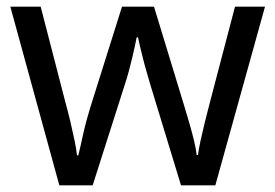

<svg xmlns="http://www.w3.org/2000/svg" viewBox="-20 -557 826 576"><path d="M431 -303Q425 -324 419 -344.5Q413 -365 408.5 -383.5Q404 -402 400 -418Q396 -434 394 -445H390Q388 -434 384.5 -418Q381 -402 376.5 -383Q372 -364 366.5 -343.5Q361 -323 354 -302L258 -1H158L11 -537H102L176 -251Q184 -222 191 -192.5Q198 -163 203.5 -136.5Q209 -110 211 -91H215Q218 -103 222 -121Q226 -139 230.5 -159Q235 -179 240.5 -199Q246 -219 251 -235L346 -537H442L534 -235Q541 -212 548.5 -186Q556 -160 562 -135.5Q568 -111 570 -92H574Q576 -109 581.5 -134.5Q587 -160 594.5 -190.5Q602 -221 610 -251L685 -537H775L626 -1H523Z"/></svg>

Font: hexkannada15
Style: Book
Weight: 400
Designer: Jelle Bosma - Monotype Design Team
Foundry: Monotype Imaging Inc.
Version: Version 2.003